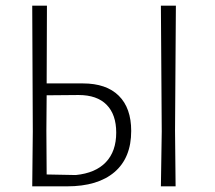

<svg xmlns="http://www.w3.org/2000/svg" viewBox="-20 -659 760 679"><path d="M444 -196Q444 -101 385 -50.5Q326 0 217 0H94L96 -194L94 -639H146L145 -364H273Q356 -364 400 -320.5Q444 -277 444 -196ZM549 0 552 -194 549 -639H602L599 -197L601 0ZM391 -190Q391 -254 357 -288.5Q323 -323 258 -323L145 -322L144 -197L145 -42L248 -40Q318 -47 354.5 -85.5Q391 -124 391 -190Z"/></svg>

Font: t
Style: Regular
Weight: 300
Designer: Juan Pablo del Peral
Foundry: Huerta Tipografica
Version: Version 2.004; ttfautohint (v1.8.1)